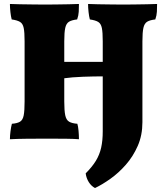

<svg xmlns="http://www.w3.org/2000/svg" viewBox="-20 -699 842 968"><path d="M459 249Q440 239 427.5 219Q415 199 412 175Q445 142 463.5 111.5Q482 81 490 45.5Q498 10 498 -37V-491Q498 -536 493.5 -558Q489 -580 475 -588.5Q461 -597 433 -601Q429 -616 426.5 -638Q424 -660 424 -679Q441 -678 474 -677.5Q507 -677 543 -676.5Q579 -676 603 -676Q627 -676 659 -676.5Q691 -677 721.5 -677.5Q752 -678 772 -679Q772 -659 771 -640Q770 -621 763 -601Q736 -598 722 -589.5Q708 -581 703 -558.5Q698 -536 698 -491V-83Q698 -17 674.5 36.5Q651 90 614.5 131.5Q578 173 536.5 202.5Q495 232 459 249ZM30 3Q30 -15 33 -38Q36 -61 40 -75Q67 -77 81 -85.5Q95 -94 99.5 -117.5Q104 -141 104 -187V-491Q104 -536 99.5 -558Q95 -580 81 -588.5Q67 -597 39 -601Q35 -616 32.5 -638Q30 -660 30 -679Q47 -678 80 -677.5Q113 -677 149 -676.5Q185 -676 209 -676Q233 -676 265 -676.5Q297 -677 327.5 -677.5Q358 -678 378 -679Q378 -659 377 -640Q376 -621 369 -601Q342 -598 328 -589.5Q314 -581 309 -558.5Q304 -536 304 -491V-187Q304 -141 309 -117.5Q314 -94 328.5 -85.5Q343 -77 370 -75Q374 -62 376 -39.5Q378 -17 378 3Q356 1 313.5 0.5Q271 0 219 0Q167 0 116 0.5Q65 1 30 3ZM300 -304V-387H504V-314Q479 -314 452 -313.5Q425 -313 398 -312Q371 -311 346 -309Q321 -307 300 -304Z"/></svg>

Font: Vollkorn Black
Style: Regular
Weight: 900
Designer: Friedrich Althausen
Foundry: Friedrich Althausen
Version: Version 5.000